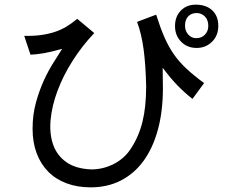

<svg xmlns="http://www.w3.org/2000/svg" viewBox="-20 -752 1040 825"><path d="M732 -640Q732 -681 757 -706.5Q782 -732 821 -732Q866 -732 892 -707.5Q918 -683 918 -641Q918 -599 891 -572.5Q864 -546 825 -546Q784 -546 758 -573Q732 -600 732 -640ZM569 -658 651 -689Q669 -632 687 -591Q705 -550 727.5 -518Q750 -486 781 -457Q812 -428 857 -395L807 -327Q774 -353 744 -383.5Q714 -414 679 -461Q679 -436 679.5 -413Q680 -390 680 -373Q680 -274 658.5 -195Q637 -116 597 -61Q557 -6 499.5 23.5Q442 53 370 53Q312 53 265.5 35.5Q219 18 187 -14.5Q155 -47 137.5 -93.5Q120 -140 120 -199Q120 -259 134.5 -311.5Q149 -364 169 -407.5Q189 -451 211 -485Q233 -519 247 -542Q200 -529 168.5 -523.5Q137 -518 111 -517L84 -598Q124 -597 156.5 -601.5Q189 -606 216 -615Q243 -624 266 -638Q289 -652 312 -671L385 -610Q332 -554 291.5 -490Q251 -426 227 -361.5Q203 -297 197.5 -237.5Q192 -178 208 -131.5Q224 -85 264 -56Q304 -27 372 -24Q423 -24 469 -47.5Q515 -71 542 -113Q576 -164 592 -228Q608 -292 608 -381Q606 -474 597 -540.5Q588 -607 569 -658ZM875 -641Q875 -666 860.5 -681Q846 -696 825 -696Q802 -696 788.5 -681.5Q775 -667 775 -642Q775 -619 789 -603.5Q803 -588 823 -588Q846 -588 860.5 -603Q875 -618 875 -641Z"/></svg>

Font: D2Coding ligature
Style: Regular
Weight: 400
Monospace: yes
Designer: Yong-Rak Park; Jeong-Hwan Yoon; Sang-Min Lee;
Foundry: NHN Corporation
Version: Version 1.3.2; Build 20180524